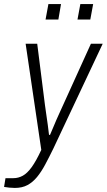

<svg xmlns="http://www.w3.org/2000/svg" viewBox="-62 -741 525 944"><path d="M11 183Q-1 183 -16.5 181.5Q-32 180 -42 178L-35 135H4Q28 135 50 123Q72 111 94 80.5Q116 50 141 -4L64 -526H121L159 -225Q162 -205 165.5 -179Q169 -153 173 -126.5Q177 -100 179 -78H184Q191 -93 198.5 -112Q206 -131 215 -151Q224 -171 232.5 -190Q241 -209 248 -224L385 -526H443L200 -10Q179 33 160 68.5Q141 104 120 129.5Q99 155 73 169Q47 183 11 183ZM162 -645 176 -721H238L225 -645ZM319 -645 333 -721H396L382 -645Z"/></svg>

Font: Archivo SemiCondensed ExtraLight
Style: Italic
Weight: 250
Width: 4
Italic angle: -10°
Designer: Hector Gatti
Foundry: Omnibus-Type
Version: Version 2.001